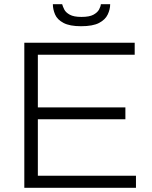

<svg xmlns="http://www.w3.org/2000/svg" viewBox="-20 -888 721 908"><path d="M95 0V-686H617V-629H159V-380H573V-324H159V-57H623V0ZM363 -764Q310 -764 280.5 -779.5Q251 -795 240.5 -819.5Q230 -844 230 -868H274Q277 -857 284 -843Q291 -829 310 -818.5Q329 -808 365 -808Q403 -808 422 -818.5Q441 -829 448.5 -843Q456 -857 457 -868H501Q501 -844 489.5 -819.5Q478 -795 448.5 -779.5Q419 -764 363 -764Z"/></svg>

Font: Archivo SemiBold ExtraLight
Style: Regular
Weight: 250
Version: Version 2.001